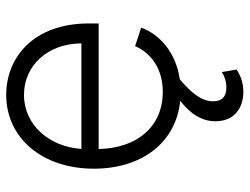

<svg xmlns="http://www.w3.org/2000/svg" viewBox="-113 -480 807 621"><g transform="rotate(-90 290.5 -169.5)"><path d="M304 214.1C335.2 214.1 358.7 203.8 376.1 192.1L367.9 144.5C355.5 152.3 339.5 159.1 318.2 159.1C287.3 159.1 273.4 144.5 273.4 116.1C273.4 76.3 304.3 43 344.5 8.5C431.5 -3.9 490.1 -56.8 511.7 -116.5L451.7 -136C430.8 -87 381.4 -46.5 304 -46.5C192.5 -46.5 121.8 -127.8 119 -253.9H525.2V-285.2C525.2 -467.3 412.6 -552.9 294.4 -552.9C153.1 -552.9 55.4 -434.7 55.4 -269.5C55.4 -114.7 139.2 -3.9 274.9 9.9C229.4 45.1 208.8 83.1 208.8 123.9C208.8 182.5 248.9 214.1 304 214.1ZM119.3 -309.7C126.1 -411.2 194.6 -495.4 294.4 -495.4C392 -495.4 460.6 -414.8 460.6 -309.7Z"/></g></svg>

Font: Karasuma Gothic
Style: Light
Weight: 300
Designer: Rasmus Andersson / Ryoko Nishizuka
Foundry: rsms
Version: Version 1.00